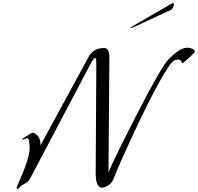

<svg xmlns="http://www.w3.org/2000/svg" viewBox="-20 -1180 1270 1232"><path d="M710 -36Q698 -5 675.5 9.5Q653 24 634 24Q594 24 594 -72L598 -760Q598 -794 597 -801Q596 -808 592 -808Q580 -808 562 -772L174 -36Q162 -12 136 0Q114 11 106 21.5Q98 32 92 32Q86 32 86 28Q86 24 92 10Q170 -163 170 -228.5Q170 -294 154 -294Q149 -294 140.5 -289Q132 -284 128 -284Q124 -284 124 -290L156 -310Q161 -313 168 -318Q182 -328 190 -328Q198 -328 212 -318Q240 -298 240 -248L548 -814Q560 -839 585.5 -855.5Q611 -872 648 -872Q682 -872 682 -812L676 -74Q709 -156 864 -457.5Q1019 -759 1064 -802Q1118 -856 1152 -868Q1167 -874 1183.5 -874Q1200 -874 1215 -866.5Q1230 -859 1230 -851Q1230 -843 1215 -830Q1200 -816 1185 -802Q1152 -773 1151 -774Q1146 -774 1146 -780Q1146 -786 1139 -792Q1132 -798 1122 -798Q1093 -798 1070 -764Q991 -649 871.5 -396.5Q752 -144 710 -36ZM838 -1016 1076 -1154Q1085 -1160 1092 -1160Q1096 -1160 1096 -1152Q1096 -1144 1089.5 -1131.5Q1083 -1119 1076 -1116Q1044 -1102 980 -1072Q828 -1000 822 -1000Q816 -1000 816 -1001.5Q816 -1003 838 -1016Z"/></svg>

Font: Miama
Style: Regular
Weight: 400
Italic angle: 16.5°
Designer: Linus Romer
Foundry: Linus Romer
Version: 0.32